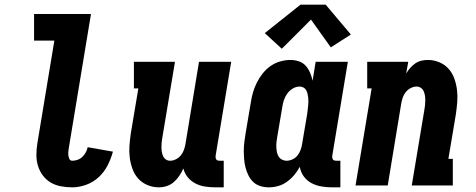

<svg xmlns="http://www.w3.org/2000/svg" viewBox="-20 -795 2040 823"><path d="M290 8Q265 8 241 3.5Q217 -1 197.5 -12.5Q178 -24 164 -42.5Q150 -61 143 -83.5Q136 -106 136 -130.5Q136 -155 140 -180L213 -621H126V-735H370L275 -161Q274 -153 273 -145Q272 -137 273 -129Q274 -121 277.5 -113.5Q281 -106 290 -106Q301 -106 312.5 -110Q324 -114 333 -122.5Q342 -131 347.5 -141.5Q353 -152 356 -164L464 -145Q456 -115 441.5 -86.5Q427 -58 403.5 -36Q380 -14 349.5 -3Q319 8 290 8Z M661 8Q635 8 611.5 -2Q588 -12 572 -30Q556 -48 547.5 -72Q539 -96 536 -121Q533 -146 535 -172Q537 -198 541 -225L573 -416H554V-530H730L676 -206Q674 -196 673 -185.5Q672 -175 672 -164.5Q672 -154 673.5 -144.5Q675 -135 679 -126Q683 -117 691 -111.5Q699 -106 709 -106Q722 -106 734.5 -112.5Q747 -119 755.5 -129.5Q764 -140 768.5 -153Q773 -166 775 -178L833 -530H971L904 -126Q904 -122 904.5 -118Q905 -114 907.5 -111Q910 -108 913.5 -107Q917 -106 921 -106H939V8H903Q880 8 858 4.5Q836 1 817 -9Q798 -19 784.5 -35.5Q771 -52 766 -73Q759 -57 749 -42Q739 -27 725.5 -15Q712 -3 695 2.5Q678 8 661 8Z M1132 8Q1113 8 1095.5 2.5Q1078 -3 1065.5 -15Q1053 -27 1045 -43Q1037 -59 1032.5 -76.5Q1028 -94 1026.5 -112.5Q1025 -131 1025 -149.5Q1025 -168 1027.5 -187Q1030 -206 1033 -225L1055 -355Q1058 -376 1064 -397.5Q1070 -419 1080.5 -440Q1091 -461 1105.5 -479.5Q1120 -498 1139 -511.5Q1158 -525 1180.5 -531.5Q1203 -538 1225 -538Q1244 -538 1261.5 -532Q1279 -526 1290.5 -513Q1302 -500 1309 -483.5Q1316 -467 1320 -449L1333 -530H1471L1404 -126Q1404 -122 1404.5 -118Q1405 -114 1407.5 -111Q1410 -108 1413.5 -107Q1417 -106 1421 -106H1439V8H1403Q1379 8 1356.5 4Q1334 0 1314.5 -10.5Q1295 -21 1282 -39Q1269 -57 1265 -80Q1255 -61 1241 -44.5Q1227 -28 1209.5 -15.5Q1192 -3 1172 2.5Q1152 8 1132 8ZM1208 -106Q1221 -106 1234 -112Q1247 -118 1255.5 -129Q1264 -140 1268.5 -152.5Q1273 -165 1275 -178L1297 -308Q1298 -317 1299 -325.5Q1300 -334 1301 -343Q1302 -352 1302 -360.5Q1302 -369 1301 -377.5Q1300 -386 1298 -394Q1296 -402 1292 -409Q1288 -416 1280.5 -420Q1273 -424 1265 -424Q1249 -424 1235 -415.5Q1221 -407 1211.5 -394Q1202 -381 1197 -366Q1192 -351 1190 -336L1168 -206Q1166 -195 1165 -184.5Q1164 -174 1164.5 -163.5Q1165 -153 1167 -143Q1169 -133 1174 -124.5Q1179 -116 1188.5 -111Q1198 -106 1208 -106ZM1188 -586 1115 -653 1268 -775H1376L1484 -647L1398 -592L1313 -711Z M1504 0 1573 -416H1554V-530H1730L1721 -480Q1729 -493 1738.5 -504Q1748 -515 1760.5 -523.5Q1773 -532 1787 -535Q1801 -538 1814 -538Q1840 -538 1863.5 -528Q1887 -518 1903 -500Q1919 -482 1927.5 -458Q1936 -434 1939 -409Q1942 -384 1940 -358Q1938 -332 1934 -305L1902 -114H1921V0H1745L1799 -324Q1801 -334 1802 -344.5Q1803 -355 1803 -365.5Q1803 -376 1801.5 -385.5Q1800 -395 1796 -404Q1792 -413 1784 -418.5Q1776 -424 1766 -424Q1753 -424 1740.5 -417.5Q1728 -411 1719.5 -400.5Q1711 -390 1706.5 -377Q1702 -364 1700 -352L1642 0Z"/></svg>

Font: Iosevka Slab Heavy
Style: Italic
Weight: 900
Italic angle: -9°
Monospace: yes
Designer: Belleve Invis
Foundry: Belleve Invis
Version: Version 11.1.0; ttfautohint (v1.8.3)